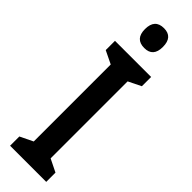

<svg xmlns="http://www.w3.org/2000/svg" viewBox="-311 -924 924 924"><g transform="rotate(45 151.5 -462.0)"><path d="M274 0H28V-63L94 -95V-619L28 -651V-714H274V-651L209 -619V-95L274 -63ZM152 -924Q212 -924 212 -856Q212 -789 152 -789Q90 -789 90 -856Q90 -924 152 -924Z"/></g></svg>

Font: Noto Sans Gujarati UI ExtraCondensed SemiBold
Style: Regular
Weight: 600
Width: 2
Designer: Jelle Bosma - Monotype Design Team, Universal Thirst
Foundry: Monotype Imaging Inc.
Version: Version 2.106; ttfautohint (v1.8.4.7-5d5b)